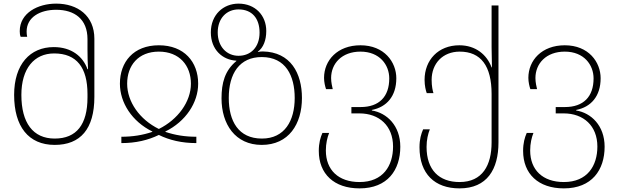

<svg xmlns="http://www.w3.org/2000/svg" viewBox="-20 -790 3411 1060"><path d="M282 10C424 10 501 -78 501 -255V-576C501 -703 409 -770 290 -770C190 -770 89 -719 89 -618C89 -607 90 -597 94 -587H130C128 -596 127 -605 127 -616C127 -695 201 -736 290 -736C391 -736 463 -685 463 -574V-517C463 -487 464 -437 466 -408H463C438 -478 375 -530 277 -530C146 -530 58 -435 58 -266C58 -92 137 10 282 10ZM282 -25C162 -25 98 -112 98 -266C98 -412 169 -495 279 -495C404 -495 463 -416 463 -271V-252C463 -103 403 -25 282 -25Z M650 0C730 0 797 -16 857 -45C916 -16 984 0 1064 0V-35C1001 -35 946 -44 893 -62V-64C1005 -119 1074 -223 1074 -328C1074 -448 997 -540 857 -540C717 -540 642 -448 642 -328C642 -223 709 -119 821 -64V-62C768 -44 712 -35 650 -35ZM857 -78C751 -130 682 -228 682 -328C682 -428 743 -505 857 -505C971 -505 1034 -428 1034 -328C1034 -228 962 -130 857 -78Z M1425 10C1574 10 1647 -105 1647 -249C1647 -385 1585 -503 1431 -506C1422 -506 1412 -505 1404 -503V-505C1434 -527 1450 -568 1450 -619C1450 -705 1389 -770 1297 -770C1213 -770 1144 -709 1144 -611C1144 -516 1208 -459 1285 -455V-453C1221 -400 1203 -332 1203 -247C1203 -104 1279 10 1425 10ZM1297 -482C1231 -482 1182 -533 1182 -611C1182 -689 1231 -738 1297 -738C1371 -738 1413 -689 1413 -610C1413 -529 1364 -482 1297 -482ZM1426 -25C1296 -25 1243 -122 1243 -249C1243 -385 1303 -475 1425 -475C1558 -475 1607 -371 1607 -249C1607 -124 1552 -25 1426 -25Z M1965 250C2120 250 2190 148 2190 20C2190 -97 2115 -167 2033 -180V-183C2115 -199 2168 -259 2168 -358C2168 -447 2102 -540 1970 -540C1843 -540 1769 -457 1769 -360C1769 -337 1775 -312 1780 -298H1817C1814 -311 1808 -335 1808 -359C1808 -439 1867 -505 1970 -505C2076 -505 2129 -432 2129 -357C2129 -256 2073 -199 1971 -199H1920V-164H1964C2074 -164 2150 -95 2150 19C2150 125 2095 215 1965 215C1848 215 1779 148 1779 41C1779 2 1787 -31 1797 -56H1760C1749 -31 1740 -1 1740 43C1740 170 1824 250 1965 250Z M2517 250C2669 250 2732 145 2732 -4V-760H2694V-529C2694 -500 2695 -447 2696 -418H2694C2668 -488 2606 -540 2516 -540C2400 -540 2324 -459 2324 -349C2324 -316 2331 -289 2336 -276H2373C2369 -288 2363 -314 2363 -349C2363 -439 2424 -505 2518 -505C2635 -505 2694 -426 2694 -271V-4C2694 122 2644 215 2517 215C2404 215 2335 148 2335 21C2335 -18 2343 -51 2353 -76H2316C2305 -51 2296 -21 2296 23C2296 170 2380 250 2517 250Z M3093 250C3248 250 3318 148 3318 20C3318 -97 3243 -167 3161 -180V-183C3243 -199 3296 -259 3296 -358C3296 -447 3230 -540 3098 -540C2971 -540 2897 -457 2897 -360C2897 -337 2903 -312 2908 -298H2945C2942 -311 2936 -335 2936 -359C2936 -439 2995 -505 3098 -505C3204 -505 3257 -432 3257 -357C3257 -256 3201 -199 3099 -199H3048V-164H3092C3202 -164 3278 -95 3278 19C3278 125 3223 215 3093 215C2976 215 2907 148 2907 41C2907 2 2915 -31 2925 -56H2888C2877 -31 2868 -1 2868 43C2868 170 2952 250 3093 250Z"/></svg>

Font: Noto Sans Georgian ExtraLight
Style: Regular
Weight: 200
Designer: Monotype Design Team, Akaki Razmadze
Foundry: Google LLC
Version: Version 2.005